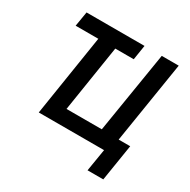

<svg xmlns="http://www.w3.org/2000/svg" viewBox="-189 -883 1212 1225"><g transform="rotate(30 417.5 -270.5)"><path d="M613 164 640 0H159L253 -597H86L104 -705H531L514 -597H378L301 -108H561L658 -705H783L687 -105H772L729 164Z"/></g></svg>

Font: Nunito Sans 7pt Condensed
Style: Bold Italic
Weight: 700
Width: 3
Italic angle: -9°
Designer: Vernon Adams
Foundry: Vernon Adams
Version: Version 3.101;gftools[0.9.27]